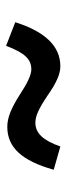

<svg xmlns="http://www.w3.org/2000/svg" viewBox="184 -658 216 624"><g transform="rotate(90 292.0 -346.0)"><path d="M128.9 -257.8C151.9 -317.9 171.9 -339.8 205.6 -339.8C222.7 -339.8 249.5 -327.6 285.6 -303.7C332 -273.9 362.8 -261.7 392.1 -261.7C459 -261.7 502.4 -308.6 531.7 -412.6L456.1 -434.1C436 -377.4 412.6 -353 378.9 -353C356.9 -353 333.5 -363.8 292 -391.6C247.6 -422.4 220.7 -434.1 194.8 -434.1C130.9 -434.1 83 -385.3 52.2 -287.6Z"/></g></svg>

Font: Estedad SemiBold
Style: Regular
Weight: 600
Designer: Amin Abedi
Version: Version 7.3